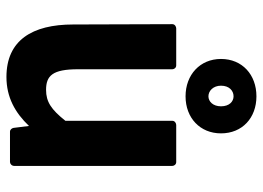

<svg xmlns="http://www.w3.org/2000/svg" viewBox="-130 -662 816 596"><g transform="rotate(90 278.0 -364.0)"><path d="M56 -183C56 -56 105 24 219 24C282 24 330 -3 371 -46L377 2C378 7 382 13 389 13H483C488 13 495 8 495 0V-491C495 -496 491 -503 483 -503H368C363 -503 355 -499 355 -491V-159C320 -115 296 -99 259 -99C215 -99 195 -119 195 -198V-491C195 -496 191 -503 183 -503H68C63 -503 55 -499 55 -491ZM279 -532C346 -532 394 -577 394 -642C394 -708 346 -752 279 -752C212 -752 163 -708 163 -642C163 -577 212 -532 279 -532ZM279 -603C262 -603 246 -618 246 -642C246 -668 262 -681 279 -681C295 -681 310 -668 310 -642C310 -617 295 -603 279 -603Z"/></g></svg>

Font: Falling Sky
Style: Bd
Weight: 700
Designer: Paul D. Hunt
Foundry: Adobe Systems Incorporated
Version: Version 1.02